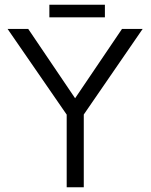

<svg xmlns="http://www.w3.org/2000/svg" viewBox="-20 -789 638 809"><path d="M261 0V-306L12 -667H99L310 -355L287 -361L494 -667H581L321 -289L333 -335V0ZM188 -716V-769H422V-716Z"/></svg>

Font: Maven Pro
Style: Regular
Weight: 400
Designer: Joe Prince
Foundry: Joe Prince
Version: Version 2.103